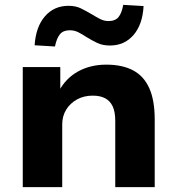

<svg xmlns="http://www.w3.org/2000/svg" viewBox="-20 -773 731 793"><path d="M74 0V-496H229V-398H224Q253 -451 303.5 -478.5Q354 -506 419 -506Q485 -506 529.5 -482.5Q574 -459 596.5 -409Q619 -359 619 -280V0H456V-274Q456 -311 445.5 -333.5Q435 -356 414.5 -367Q394 -378 363 -378Q326 -378 297.5 -362Q269 -346 253 -319.5Q237 -293 237 -259V0ZM207 -581 123 -586Q128 -662 165.5 -705.5Q203 -749 263 -749Q293 -749 315 -738Q337 -727 359 -714Q377 -703 393.5 -694.5Q410 -686 428 -686Q456 -686 469.5 -702.5Q483 -719 489 -753L573 -748Q569 -672 531.5 -628.5Q494 -585 434 -585Q404 -585 382 -595.5Q360 -606 337 -620Q319 -632 303 -640Q287 -648 268 -648Q241 -648 227.5 -631.5Q214 -615 207 -581Z"/></svg>

Font: Nunito Sans 10pt SemiExpanded ExtraBold
Style: Regular
Weight: 800
Width: 6
Designer: Vernon Adams
Foundry: Vernon Adams
Version: Version 3.101;gftools[0.9.27]